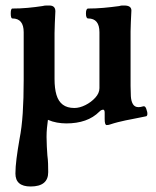

<svg xmlns="http://www.w3.org/2000/svg" viewBox="-20 -437 566 697"><path d="M91 240Q36 240 36 193Q36 170 40 138.5Q44 107 51 67Q59 27 62.5 -26Q66 -79 66 -146V-320Q66 -370 25 -370Q19 -370 19 -388Q19 -406 25 -406Q53 -406 80.5 -408.5Q108 -411 134 -415Q142 -417 148.5 -417Q155 -417 159 -417Q181 -417 181 -396Q180 -372 179 -352.5Q178 -333 178 -317V-150Q178 -116 185 -92.5Q192 -69 208 -57Q224 -45 250 -45Q269 -45 290 -55.5Q311 -66 326 -82.5Q341 -99 341 -117V-320Q341 -370 300 -370Q292 -370 292 -388Q292 -406 300 -406Q327 -406 355.5 -408.5Q384 -411 413 -415Q419 -417 423.5 -417Q428 -417 431 -417Q457 -417 457 -399Q456 -376 455 -357Q454 -338 454 -323V-125Q454 -106 455 -88Q456 -70 462.5 -59Q469 -48 483 -48Q490 -48 500 -51Q505 -52 508 -48Q511 -44 513 -35Q515 -31 515 -24Q515 -17 511 -15Q509 -15 491.5 -11Q474 -7 456.5 -4Q439 -1 436 0Q422 3 408 6.5Q394 10 379 15Q376 16 373.5 16.5Q371 17 367 17Q360 17 360 -5V-28Q360 -39 354 -39Q352 -39 348.5 -37.5Q345 -36 341 -32Q319 -10 289 0.5Q259 11 221 11Q204 11 187 8Q170 5 154 -2Q152 12 150.5 27.5Q149 43 149 60Q149 78 150 95Q151 112 152 127Q154 142 154.5 157Q155 172 155 188Q155 240 91 240Z"/></svg>

Font: Junicode VF
Style: Regular
Weight: 400
Designer: Peter S. Baker
Version: Version 2.213